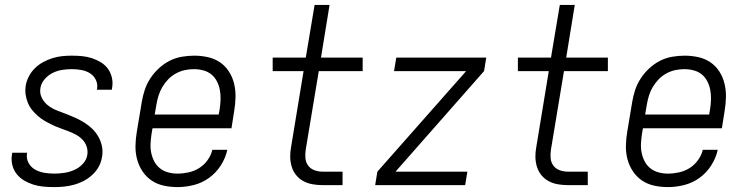

<svg xmlns="http://www.w3.org/2000/svg" viewBox="-20 -755 3040 783"><path d="M201 8Q179 8 157 6Q135 4 115 -2.5Q95 -9 77.5 -19.5Q60 -30 47.5 -46Q35 -62 30 -83Q25 -104 29 -126Q29 -128 29.5 -129.5Q30 -131 30 -132H91Q91 -131 90.5 -130.5Q90 -130 90 -129Q87 -108 96.5 -90.5Q106 -73 123 -63.5Q140 -54 160 -50.5Q180 -47 201 -47Q221 -47 241.5 -50Q262 -53 282 -61.5Q302 -70 317.5 -86.5Q333 -103 336 -123Q339 -142 333 -158.5Q327 -175 315 -187Q303 -199 287.5 -207Q272 -215 256 -221Q240 -227 223.5 -233Q207 -239 191.5 -246.5Q176 -254 161.5 -262.5Q147 -271 134 -282.5Q121 -294 110.5 -307Q100 -320 93.5 -336Q87 -352 84.5 -369.5Q82 -387 85 -406Q88 -425 98 -444Q108 -463 123 -477.5Q138 -492 156.5 -502Q175 -512 194.5 -518Q214 -524 233.5 -526Q253 -528 273 -528Q294 -528 315 -526Q336 -524 355.5 -517.5Q375 -511 392 -500.5Q409 -490 420.5 -474Q432 -458 436.5 -437.5Q441 -417 437 -396Q437 -394 436.5 -392.5Q436 -391 436 -389H375Q375 -390 375.5 -391Q376 -392 376 -393Q379 -413 370.5 -430Q362 -447 346.5 -456.5Q331 -466 312 -469.5Q293 -473 273 -473Q254 -473 234 -470Q214 -467 195.5 -458Q177 -449 162.5 -432.5Q148 -416 145 -397Q141 -375 150.5 -356Q160 -337 176.5 -324.5Q193 -312 212.5 -304.5Q232 -297 251.5 -289.5Q271 -282 289.5 -273.5Q308 -265 325.5 -254Q343 -243 357.5 -228.5Q372 -214 382 -196Q392 -178 396 -157Q400 -136 396 -115Q393 -94 382.5 -75Q372 -56 356 -41.5Q340 -27 321 -17Q302 -7 281.5 -1.5Q261 4 241 6Q221 8 201 8Z M704 8Q675 8 647.5 2Q620 -4 598 -19Q576 -34 561 -56.5Q546 -79 539 -105.5Q532 -132 532.5 -160.5Q533 -189 538 -218L558 -338Q562 -363 570 -387.5Q578 -412 592.5 -434.5Q607 -457 627.5 -476Q648 -495 671.5 -507Q695 -519 721 -523.5Q747 -528 772 -528Q800 -528 827.5 -522Q855 -516 877 -501Q899 -486 913.5 -463.5Q928 -441 934.5 -414.5Q941 -388 940.5 -359.5Q940 -331 935 -302L924 -232H602L598 -209Q595 -189 594 -169Q593 -149 597 -130.5Q601 -112 609.5 -96Q618 -80 632.5 -68.5Q647 -57 665.5 -52Q684 -47 704 -47Q726 -47 749 -52Q772 -57 792 -69.5Q812 -82 826.5 -102Q841 -122 846 -144H907Q900 -111 880.5 -80.5Q861 -50 832.5 -29.5Q804 -9 770.5 -0.5Q737 8 704 8ZM611 -288H872L876 -311Q879 -331 879.5 -350.5Q880 -370 876.5 -388.5Q873 -407 864.5 -423.5Q856 -440 842 -451.5Q828 -463 809 -468Q790 -473 771 -473Q752 -473 733.5 -469Q715 -465 697.5 -455.5Q680 -446 666 -431.5Q652 -417 642 -400Q632 -383 626.5 -365Q621 -347 618 -329Z M1296 0Q1275 0 1255 -3.5Q1235 -7 1218 -16Q1201 -25 1188.5 -40Q1176 -55 1170 -74Q1164 -93 1163.5 -113.5Q1163 -134 1167 -155L1218 -465H1092V-520H1227L1263 -735H1324L1289 -520H1459V-465H1280L1227 -146Q1224 -128 1225.5 -110.5Q1227 -93 1236.5 -80Q1246 -67 1262 -61Q1278 -55 1296 -55H1377V0Z M1510 0 1519 -55 1881 -465H1587L1596 -520H1963L1954 -465L1593 -55H1886L1877 0Z M2296 0Q2275 0 2255 -3.5Q2235 -7 2218 -16Q2201 -25 2188.5 -40Q2176 -55 2170 -74Q2164 -93 2163.5 -113.5Q2163 -134 2167 -155L2218 -465H2092V-520H2227L2263 -735H2324L2289 -520H2459V-465H2280L2227 -146Q2224 -128 2225.5 -110.5Q2227 -93 2236.5 -80Q2246 -67 2262 -61Q2278 -55 2296 -55H2377V0Z M2704 8Q2675 8 2647.5 2Q2620 -4 2598 -19Q2576 -34 2561 -56.5Q2546 -79 2539 -105.5Q2532 -132 2532.5 -160.5Q2533 -189 2538 -218L2558 -338Q2562 -363 2570 -387.5Q2578 -412 2592.5 -434.5Q2607 -457 2627.5 -476Q2648 -495 2671.5 -507Q2695 -519 2721 -523.5Q2747 -528 2772 -528Q2800 -528 2827.5 -522Q2855 -516 2877 -501Q2899 -486 2913.5 -463.5Q2928 -441 2934.5 -414.5Q2941 -388 2940.5 -359.5Q2940 -331 2935 -302L2924 -232H2602L2598 -209Q2595 -189 2594 -169Q2593 -149 2597 -130.5Q2601 -112 2609.5 -96Q2618 -80 2632.5 -68.5Q2647 -57 2665.5 -52Q2684 -47 2704 -47Q2726 -47 2749 -52Q2772 -57 2792 -69.5Q2812 -82 2826.5 -102Q2841 -122 2846 -144H2907Q2900 -111 2880.5 -80.5Q2861 -50 2832.5 -29.5Q2804 -9 2770.5 -0.5Q2737 8 2704 8ZM2611 -288H2872L2876 -311Q2879 -331 2879.5 -350.5Q2880 -370 2876.5 -388.5Q2873 -407 2864.5 -423.5Q2856 -440 2842 -451.5Q2828 -463 2809 -468Q2790 -473 2771 -473Q2752 -473 2733.5 -469Q2715 -465 2697.5 -455.5Q2680 -446 2666 -431.5Q2652 -417 2642 -400Q2632 -383 2626.5 -365Q2621 -347 2618 -329Z"/></svg>

Font: Iosevka SS04 Light Oblique
Style: Regular
Weight: 300
Italic angle: -9°
Monospace: yes
Designer: Belleve Invis
Foundry: Belleve Invis
Version: Version 19.0.0; ttfautohint (v1.8.4)